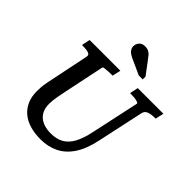

<svg xmlns="http://www.w3.org/2000/svg" viewBox="-249 -1132 1329 1329"><g transform="rotate(45 416.0 -467.0)"><path d="M243 -332Q237 -301 232.5 -277.5Q228 -254 226 -235.5Q224 -217 224 -199Q224 -166 234 -140.5Q244 -115 264 -97.5Q284 -80 312.5 -71Q341 -62 378 -62Q432 -62 470.5 -83.5Q509 -105 535 -152Q561 -199 577 -276L653 -629Q655 -635 643 -639.5Q631 -644 612.5 -646Q594 -648 577 -648H568L581 -710H832L818 -648H808Q774 -648 750.5 -639Q727 -630 722 -605L649 -267Q628 -165 586.5 -102.5Q545 -40 486.5 -11.5Q428 17 356 17Q299 17 252 3.5Q205 -10 171.5 -38Q138 -66 120 -106.5Q102 -147 102 -200Q102 -221 103.5 -241.5Q105 -262 110 -288Q115 -314 122 -347L177 -614Q181 -635 160.5 -641.5Q140 -648 108 -648H97L110 -710H411L397 -648H388Q371 -648 352.5 -647Q334 -646 321 -644Q308 -642 307 -638ZM524 -777H563V-804L494 -896Q482 -913 471 -925.5Q460 -938 446.5 -944.5Q433 -951 414 -951Q384 -951 369 -933.5Q354 -916 354 -894Q354 -878 362 -865Q370 -852 385.5 -842Q401 -832 423 -823Z"/></g></svg>

Font: Roboto Serif Medium
Style: Italic
Weight: 500
Italic angle: -10°
Designer: Greg Gazdowicz
Foundry: Commercial Type
Version: Version 1.008